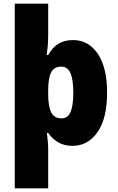

<svg xmlns="http://www.w3.org/2000/svg" viewBox="-20 -780 639 1040"><path d="M560 -277Q560 -138 508 -64Q456 10 373 10Q327 10 294.5 -9.5Q262 -29 241 -60H234Q237 -36 239 -13Q241 10 241 26V240H60V-760H241V-593Q241 -557 238.5 -529.5Q236 -502 233 -482H241Q263 -522 295.5 -542.5Q328 -563 376 -563Q459 -563 509.5 -489Q560 -415 560 -277ZM377 -277Q377 -348 362 -383.5Q347 -419 311 -419Q273 -419 257 -388Q241 -357 241 -291V-271Q241 -205 257 -172Q273 -139 313 -139Q348 -139 362.5 -174Q377 -209 377 -277Z"/></svg>

Font: Noto Sans Ethiopic SemiCondensed Black
Style: Regular
Weight: 900
Width: 4
Designer: Monotype Design Team
Foundry: Monotype Imaging Inc.
Version: Version 2.102; ttfautohint (v1.8.4.7-5d5b)